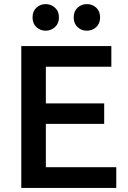

<svg xmlns="http://www.w3.org/2000/svg" viewBox="-20 -918 625 938"><path d="M84 0V-693H524V-592H204V-413H489V-313H204V-101H548V0ZM404 -768Q378 -768 359 -785.5Q340 -803 340 -833Q340 -863 359 -880.5Q378 -898 404 -898Q431 -898 450 -880.5Q469 -863 469 -833Q469 -803 450 -785.5Q431 -768 404 -768ZM203 -768Q177 -768 158 -785.5Q139 -803 139 -833Q139 -863 158 -880.5Q177 -898 203 -898Q229 -898 248.5 -880.5Q268 -863 268 -833Q268 -803 248.5 -785.5Q229 -768 203 -768Z"/></svg>

Font: Ubuntu Sans SemiBold
Style: Regular
Weight: 600
Designer: Dalton Maag Ltd
Foundry: Dalton Maag Ltd
Version: Version 1.006; ttfautohint (v1.8.4.7-5d5b)